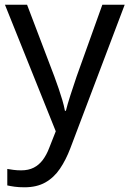

<svg xmlns="http://www.w3.org/2000/svg" viewBox="-20 -556 550 816"><path d="M1 -536H95L211 -231Q221 -204 229.5 -179Q238 -154 245 -130.5Q252 -107 256 -85H260Q266 -110 279 -150.5Q292 -191 306 -232L415 -536H510L279 74Q260 124 234.5 161.5Q209 199 172.5 219.5Q136 240 84 240Q60 240 42 237.5Q24 235 11 232V162Q22 164 37.5 166Q53 168 70 168Q101 168 123.5 156.5Q146 145 162 123.5Q178 102 189 73L217 2Z"/></svg>

Font: loriya85
Style: Book
Weight: 400
Designer: Jelle Bosma - Monotype Design Team
Foundry: Monotype Imaging Inc.
Version: Version 2.003